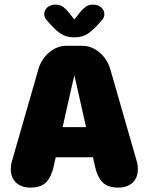

<svg xmlns="http://www.w3.org/2000/svg" viewBox="-20 -822 659 851"><path d="M114 9.5Q75 9.5 51.5 -12.2Q28 -34 28 -73Q28 -81 29 -89.2Q30 -97.5 32.5 -106L149.5 -513Q162.5 -559 197.2 -589Q232 -619 275.5 -619H343.5Q387 -619 421.8 -589Q456.5 -559 469.5 -513L586.5 -106Q589 -97.5 590 -89.2Q591 -81 591 -73Q591 -34 567.5 -12.2Q544 9.5 505 9.5Q457.5 9.5 434.5 -14Q411.5 -37.5 401 -84.5L392 -125H227L218 -84.5Q207.5 -37.5 184.5 -14Q161.5 9.5 114 9.5ZM257.5 -258.5H361.5L320 -443Q317 -456 314.5 -467.2Q312 -478.5 309.5 -488Q307.5 -478.5 304.8 -467.2Q302 -456 299 -443ZM430.5 -731.5 420 -719.5Q393 -689 369.5 -672.8Q346 -656.5 309.5 -656.5Q273 -656.5 249 -672.8Q225 -689 198.5 -719.5L188 -731.5Q176 -745 176 -758.5Q176 -777.5 190.2 -789.5Q204.5 -801.5 227.5 -801.5Q246.5 -801.5 259.8 -791.5Q273 -781.5 284.5 -767L309.5 -735.5L334 -767Q345 -780.5 358.5 -791Q372 -801.5 391 -801.5Q414 -801.5 428.2 -789.5Q442.5 -777.5 442.5 -758.5Q442.5 -752.5 440 -745.5Q437.5 -738.5 430.5 -731.5Z"/></svg>

Font: Sono Monospace ExtraBold
Style: Regular
Weight: 800
Version: Version 2.112